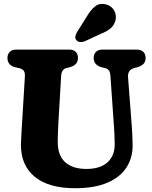

<svg xmlns="http://www.w3.org/2000/svg" viewBox="-20 -956 786 991"><path d="M568 -306.5 550 -564Q548.5 -583.5 542.2 -592.2Q536 -601 523 -604.5L504 -609Q463.5 -620.5 463.5 -657Q463.5 -676.5 475.2 -688.2Q487 -700 508.5 -700H686.5Q708 -700 719.8 -688.2Q731.5 -676.5 731.5 -657Q731.5 -637.5 720.8 -626.5Q710 -615.5 691 -609.5L672 -604.5Q637.5 -594.5 641 -556L660 -307.5Q664 -256 664.5 -206Q665 -142 633 -92Q601 -42 534.8 -13.2Q468.5 15.5 367.5 15.5Q231.5 15.5 159.5 -43.5Q87.5 -102.5 88 -209.5Q88.5 -230 90.5 -266Q92.5 -302 94.5 -331L108.5 -562Q109.5 -580.5 103 -590.2Q96.5 -600 78.5 -604.5L59.5 -608.5Q18.5 -619 18.5 -657Q18.5 -676.5 30.2 -688.2Q42 -700 63.5 -700H337.5Q359 -700 370.8 -688.2Q382.5 -676.5 382.5 -657Q382.5 -621 342 -609.5L322 -604.5Q297.5 -598 295.5 -563L281.5 -324.5Q280 -295 279 -270.8Q278 -246.5 278 -228.5Q277 -154.5 316 -119.2Q355 -84 425.5 -84Q497.5 -84 535.2 -118.5Q573 -153 572 -213.5Q571.5 -245.5 570.5 -266Q569.5 -286.5 568 -306.5ZM425.5 -866.5Q446 -903 470.2 -922.5Q494.5 -942 528 -933Q557 -925 569.8 -900.5Q582.5 -876 576 -850.5Q569 -825.5 551 -809.8Q533 -794 497.5 -780L416.5 -742.5Q405 -738 392.8 -739.2Q380.5 -740.5 374 -749Q366.5 -759 369.2 -769.8Q372 -780.5 378.5 -792Z"/></svg>

Font: Fraunces 72pt SuperSoft
Style: Bold
Weight: 700
Version: Version 1.000;[0bf87f6ff]